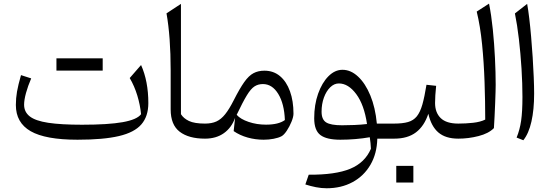

<svg xmlns="http://www.w3.org/2000/svg" viewBox="-20 -764 3034 1058"><path d="M757.3 -134.8Q752.4 -185.5 736.6 -237.8Q720.7 -290 694.8 -334L757.3 -405.8Q797.4 -316.4 797.4 -195.8Q797.4 -123 759 -78.6Q720.7 -34.2 635.3 -14.2Q549.8 5.9 407.2 5.9Q230.5 5.9 148.9 -41Q67.4 -87.9 67.4 -185.5Q67.4 -222.7 73.7 -259Q80.1 -295.4 95.7 -350.1L151.9 -332Q133.8 -290 123.3 -251.7Q112.8 -213.4 112.8 -187Q112.8 -147 144 -122.6Q175.3 -98.1 245.6 -87.4Q315.9 -76.7 432.1 -76.7Q576.7 -76.7 656 -90.8Q735.4 -105 757.3 -134.8ZM291 -375V-442.4H545.9V-375Z M977.1 -742.7V-134.8Q991.2 -111.8 1021.2 -97.4Q1051.3 -83 1109.4 -83H1109.9V0H1109.4Q1020 0 970.2 -38.1Q920.4 -76.2 920.4 -161.1V-376.5Q920.4 -561.5 897.5 -690.4Z M1437 -374.5Q1487.3 -374.5 1522.9 -344.5Q1558.6 -314.5 1577.9 -261Q1597.2 -207.5 1597.2 -137.7Q1597.2 -120.1 1586.4 -93.5Q1575.7 -66.9 1560.3 -43.7Q1544.9 -20.5 1531.2 -13.2Q1514.6 -4.4 1488 0.7Q1461.4 5.9 1433.1 5.9Q1387.2 5.9 1344.5 -6.1Q1301.8 -18.1 1267.6 -41.5L1275.4 -114.3Q1255.9 -60.1 1213.4 -30Q1170.9 0 1109.9 0Q1094.2 0 1094.2 -31.7V-51.3Q1094.2 -83 1109.9 -83Q1146.5 -83 1172.4 -94.7Q1198.2 -106.4 1220.7 -134.5Q1243.2 -162.6 1267.6 -210.9Q1300.8 -276.4 1325.9 -311.8Q1351.1 -347.2 1377 -360.8Q1402.8 -374.5 1437 -374.5ZM1428.7 -300.8Q1402.3 -300.8 1382.3 -287.8Q1362.3 -274.9 1340.1 -238.5Q1317.9 -202.1 1284.2 -131.3Q1305.2 -107.4 1349.9 -92.3Q1394.5 -77.1 1445.8 -77.1Q1515.1 -77.1 1549.8 -102.5Q1546.4 -192.4 1513.2 -246.6Q1480 -300.8 1428.7 -300.8Z M1867.2 -379.4Q1913.1 -379.4 1953.1 -342Q1993.2 -304.7 2020.8 -238Q2048.3 -171.4 2056.6 -83H2114.3V0H2059.1Q2057.1 83 2021 144.5Q1984.9 206.1 1922.6 239.7Q1860.4 273.4 1779.8 273.4Q1751.5 273.4 1721.4 267.6Q1691.4 261.7 1662.6 252.4L1681.2 198.7Q1828.6 199.7 1909.9 166Q1991.2 132.3 2023.9 55.7Q2023.4 38.6 2021.7 24.2Q2020 9.8 2017.6 -7.8Q1979.5 -1 1938 2.4Q1896.5 5.9 1855.5 5.9Q1779.3 5.9 1745.4 -20Q1711.4 -45.9 1711.4 -112.3Q1711.4 -187 1732.9 -247.6Q1754.4 -308.1 1789.8 -343.8Q1825.2 -379.4 1867.2 -379.4ZM1847.2 -304.2Q1821.3 -304.2 1799.6 -283Q1777.8 -261.7 1764.9 -226.3Q1752 -190.9 1752 -148.4Q1752 -105.5 1777.1 -89.6Q1802.2 -73.7 1864.7 -73.7Q1896.5 -73.7 1932.9 -75.2Q1969.2 -76.7 2002.4 -80.6Q1986.8 -186.5 1943.1 -245.4Q1899.4 -304.2 1847.2 -304.2Z M2114.3 0Q2098.6 0 2098.6 -31.7V-51.3Q2098.6 -83 2114.3 -83H2151.9Q2198.7 -83 2228.5 -91.6Q2258.3 -100.1 2276.9 -123Q2295.4 -146 2307.4 -188Q2319.3 -230 2330.1 -296.9L2383.3 -291Q2377.4 -234.9 2377.4 -196.3Q2377.4 -143.6 2408.4 -113.3Q2439.5 -83 2505.4 -83H2505.9V0H2505.4Q2435.5 0 2395.8 -33.9Q2356 -67.9 2340.3 -137.2Q2317.9 -69.3 2272.2 -34.7Q2226.6 0 2152.3 0ZM2163.6 149.9H2257.8V241.7H2163.6Z M2674.8 -744.1Q2687.5 -681.2 2695.6 -602.1Q2703.6 -522.9 2707.5 -443.1Q2711.4 -363.3 2711.4 -296.9Q2711.4 -285.6 2710.7 -257.8Q2710 -230 2708.5 -194.3Q2707 -158.7 2705.3 -122.3Q2703.6 -85.9 2701.7 -58.1Q2672.4 -28.3 2616.9 -14.2Q2561.5 0 2505.9 0Q2490.2 0 2490.2 -31.7V-51.3Q2490.2 -83 2505.9 -83Q2546.9 -83 2586.9 -87.4Q2627 -91.8 2653.8 -105Q2653.8 -204.6 2650.1 -311.8Q2646.5 -418.9 2636.5 -519.5Q2626.5 -620.1 2606.9 -700.2Z M2884.8 -742.7Q2890.6 -711.9 2896.2 -664.8Q2901.9 -617.7 2906.7 -561.8Q2911.6 -505.9 2915.3 -448.5Q2918.9 -391.1 2921.1 -339.1Q2923.3 -287.1 2923.3 -248Q2923.3 -159.7 2908.4 -94Q2893.6 -28.3 2863.8 8.8L2826.7 -5.9Q2844.2 -48.3 2851.6 -98.6Q2858.9 -148.9 2858.9 -230Q2858.9 -302.7 2853.8 -385.7Q2848.6 -468.8 2839.4 -548.3Q2830.1 -627.9 2817.4 -689.9Z"/></svg>

Font: Pinar-DS3-FD Regular
Style: Regular
Weight: 400
Designer: Amin Abedi
Version: Version 3.000